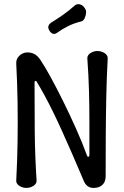

<svg xmlns="http://www.w3.org/2000/svg" viewBox="-20 -925 610 945"><path d="M440 0Q424 0 412 -8.5Q400 -17 393 -33Q361 -109 334 -170.5Q307 -232 284 -283Q261 -334 240 -376.5Q219 -419 199.5 -455Q180 -491 160 -524Q158 -528 154 -526.5Q150 -525 150 -521Q150 -399 151 -279.5Q152 -160 160 -38Q161 -27 154 -18.5Q147 -10 135 -5Q123 0 109 0Q97 0 85 -5Q73 -10 66 -18.5Q59 -27 60 -38Q65 -131 66.5 -228Q68 -325 66.5 -422Q65 -519 60 -611Q59 -628 67 -640.5Q75 -653 88 -660Q101 -667 115 -667Q133 -667 148.5 -659.5Q164 -652 179 -630Q200 -599 229 -546Q258 -493 290.5 -427.5Q323 -362 354 -292.5Q385 -223 408 -160Q411 -152 415.5 -153.5Q420 -155 420 -162Q420 -251 420 -326.5Q420 -402 418 -477Q416 -552 410 -636Q409 -647 416 -655.5Q423 -664 435 -669Q447 -674 459 -674Q473 -674 485 -669Q497 -664 504 -655.5Q511 -647 510 -636Q505 -544 503 -445Q501 -346 500.5 -247.5Q500 -149 500 -57Q500 -31 484.5 -15.5Q469 0 440 0ZM260 -763Q250 -756 240.5 -759Q231 -762 224 -773L223 -775Q216 -786 218 -795.5Q220 -805 231 -813Q260 -831 289.5 -851.5Q319 -872 348 -898Q355 -904 363.5 -904.5Q372 -905 380.5 -901Q389 -897 395 -888L399 -882Q405 -874 403.5 -860Q402 -846 396 -834Q390 -822 381 -820Q344 -811 313.5 -795.5Q283 -780 260 -763Z"/></svg>

Font: Winky Sans Light
Style: Regular
Weight: 300
Designer: Simon Atzbach
Foundry: typofactur
Version: Version 1.205